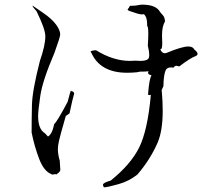

<svg xmlns="http://www.w3.org/2000/svg" viewBox="-20 -767 907 826"><path d="M427 39Q445 38 490.5 25Q536 12 571 -16Q626 -80 658 -153Q680 -204 680 -291Q680 -330 676 -375Q675 -375 675 -376Q675 -380 683 -396Q684 -444 692 -463Q697 -477 716 -477L727 -476Q731 -484 739 -484Q744 -484 751 -481Q798 -517 820 -525Q830 -529 830 -535Q830 -543 816 -554Q810 -567 790 -567Q763 -567 698 -540Q693 -538 689 -538Q676 -538 669 -556L671 -555Q678 -555 678 -581L677 -615Q677 -654 690 -675Q688 -693 683 -698.5Q678 -704 669 -715Q652 -747 592 -747H587Q564 -742 545 -742H539Q535 -733 530 -728L529 -726Q529 -721 552 -715Q578 -705 592 -705L599 -706Q613 -694 613 -663V-655Q618 -653 618 -623Q618 -603 616 -570Q622 -546 622 -532Q622 -518 617 -513Q608 -505 583 -505L563 -506L539 -505Q467 -505 393 -551Q370 -549 370 -545Q370 -543 373 -540Q411 -454 527 -454Q546 -454 568 -456L584 -459H596Q613 -459 619 -461Q617 -457 617 -454Q617 -446 632 -443Q622 -429 617 -362V-361Q617 -358 622 -358L629 -359Q615 -205 578.5 -132Q542 -59 456 10Q423 19 423 28Q423 32 427 39ZM220 -15Q240 -28 239.5 -36Q239 -44 237 -76Q229 -103 229 -126Q229 -139 233.5 -160Q238 -181 263 -268L279 -279Q293 -345 298 -360L299 -365Q299 -374 282 -376L288 -378H286Q283 -377 271 -329Q226 -244 213 -233Q205 -191 187 -180V-179L173 -194Q144 -211 144 -268Q144 -291 153.5 -355.5Q163 -420 214 -539Q239 -608 239 -619Q239 -637 221 -661.5Q203 -686 166.5 -711Q130 -736 120 -743V-742Q120 -737 137 -719Q175 -642 175 -611Q175 -572 152 -506Q119 -378 117.5 -316Q116 -254 116 -197Q128 -137 148.5 -83.5Q169 -30 201 -18Q202 -16 205 -16L219 -18Q221 -18 221 -17Z"/></svg>

Font: Xiaobo Songti 小帛宋体
Style: Regular
Weight: 400
Version: Version 1.501;March 17, 2024;FontCreator 14.0.0.2814 64-bit